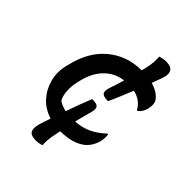

<svg xmlns="http://www.w3.org/2000/svg" viewBox="-229 -851 1058 1058"><g transform="rotate(45 300.0 -322.0)"><path d="M297 -295H303Q335 -295 343.5 -283Q352 -271 345 -243Q338 -218 331 -192.5Q324 -167 318 -141Q371 -145 412 -164.5Q453 -184 491 -220H497Q499 -207 498 -191Q497 -175 494 -164Q487 -139 475 -120Q463 -101 446 -87Q422 -68 386 -57Q350 -46 298 -45Q296 -38 294.5 -30.5Q293 -23 292 -16Q285 15 283.5 37.5Q282 60 283 79Q273 82 261.5 84Q250 86 239 86Q196 86 187 63.5Q178 41 193 -3Q202 -30 211 -57Q154 -75 117.5 -115.5Q81 -156 67 -210Q53 -264 67 -322L70 -334Q100 -464 183 -532Q266 -600 378 -600Q382 -614 385 -628Q392 -657 393 -679.5Q394 -702 393 -722Q401 -725 413 -727.5Q425 -730 440 -730Q480 -730 491 -708Q502 -686 487 -647Q482 -633 476.5 -619Q471 -605 466 -590Q495 -582 515 -569Q535 -556 547 -539Q562 -517 552 -476Q544 -444 521 -426H515Q486 -478 427 -490Q412 -454 397.5 -418.5Q383 -383 367 -349H361Q331 -349 321 -361Q311 -373 321 -404Q335 -444 349 -492Q286 -485 240.5 -439.5Q195 -394 177 -315L174 -303Q165 -263 167.5 -226.5Q170 -190 184 -168Q210 -151 241 -145Q254 -182 268 -220Q282 -258 297 -295Z"/></g></svg>

Font: Recursive Sn Csl St Med
Style: Italic
Weight: 500
Italic angle: -15°
Version: Version 1.079;hotconv 1.0.112;makeotfexe 2.5.65598; ttfautoh